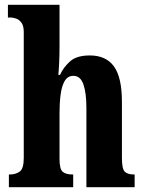

<svg xmlns="http://www.w3.org/2000/svg" viewBox="-20 -780 603 800"><path d="M17 0V-53H21Q45 -53 62 -65Q79 -77 79 -122V-646Q79 -673 69 -686Q59 -699 46 -703Q33 -707 25 -707H13V-760H228V-585Q228 -551 226.5 -518.5Q225 -486 223 -468H230Q244 -499 271.5 -524Q299 -549 354 -549Q422 -549 455 -503Q488 -457 488 -356V-123Q488 -77 499.5 -65Q511 -53 539 -53H541V0H340V-330Q340 -393 327.5 -428.5Q315 -464 286 -464Q262 -464 249.5 -442.5Q237 -421 232.5 -385.5Q228 -350 228 -309V-118Q228 -76 241 -64.5Q254 -53 282 -53H285V0Z"/></svg>

Font: Noto Serif ExtraCondensed ExtraBold
Style: Regular
Weight: 800
Width: 2
Designer: Monotype Design Team
Foundry: Monotype Imaging Inc.
Version: Version 2.013; ttfautohint (v1.8.4.7-5d5b)